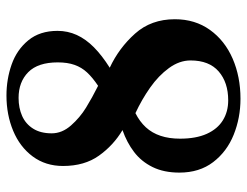

<svg xmlns="http://www.w3.org/2000/svg" viewBox="-105 -647 764 594"><g transform="rotate(-90 277.0 -350.0)"><path d="M40 -177Q40 -225 57.2 -260Q74.5 -295 103.8 -317.2Q133 -339.5 171.5 -353Q124.5 -381 92.5 -425.8Q60.5 -470.5 60.5 -537Q60.5 -591 90 -630.8Q119.5 -670.5 169.2 -691.2Q219 -712 278.5 -712Q329 -712 374.5 -696Q420 -680 449.2 -644.5Q478.5 -609 478.5 -554Q478.5 -522.5 465.8 -494.5Q453 -466.5 427.8 -441.5Q402.5 -416.5 364.5 -392.5Q425.5 -364 470 -314.2Q514.5 -264.5 514.5 -191Q514.5 -128.5 481.5 -82.5Q448.5 -36.5 392.5 -12.2Q336.5 12 268.5 12Q209.5 12 157.2 -9Q105 -30 72.5 -72.5Q40 -115 40 -177ZM387 -142.5Q387 -177 363.5 -209.2Q340 -241.5 303 -267.5Q266 -293.5 224 -313Q198 -300 180.2 -280.8Q162.5 -261.5 153.8 -235.2Q145 -209 145 -175Q145 -125.5 160 -92.2Q175 -59 201.8 -42.5Q228.5 -26 263.5 -26Q319 -26 353 -55.5Q387 -85 387 -142.5ZM381 -553.5Q381 -614.5 350.8 -644.5Q320.5 -674.5 271 -674.5Q240 -674.5 215.2 -663.5Q190.5 -652.5 176 -629.5Q161.5 -606.5 161.5 -572Q161.5 -540 186 -512.2Q210.5 -484.5 241 -465.8Q271.5 -447 308.5 -428.5Q334.5 -446 350 -462.8Q365.5 -479.5 373.2 -501.2Q381 -523 381 -553.5Z"/></g></svg>

Font: Didactic
Style: Regular
Weight: 400
Designer: Tyler Finck
Foundry: Etcetera Type Co
Version: Version 3.007;FEAKit 1.0